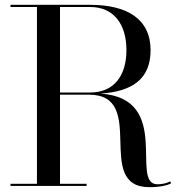

<svg xmlns="http://www.w3.org/2000/svg" viewBox="-20 -770 746 795"><path d="M23.5 -9V0H338.5V-9H228.5V-378H348.5C594.5 -378 365.5 5 598.5 5C641 5 672.5 -2 688.5 -11L685 -19C671.5 -12 653 -7 632 -7C515 -7 696.5 -362.5 396 -382.5C530 -391 603.5 -444.5 603.5 -562.5C603.5 -692.5 504.5 -750 353.5 -750H23.5V-741H133V-9ZM353.5 -741C449.5 -741 503.5 -671.5 503.5 -562.5C503.5 -453.5 449.5 -387 353.5 -387H228.5V-741Z"/></svg>

Font: Bodoni* 24
Style: Regular
Weight: 400
Version: Version 2.3